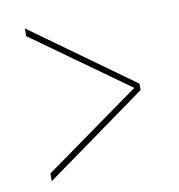

<svg xmlns="http://www.w3.org/2000/svg" viewBox="-61 -651 548 589"><g transform="rotate(-10 212.5 -357.0)"><path d="M54 -119V-143L353 -357L54 -571V-595L371 -367V-347Z"/></g></svg>

Font: Noto Serif Display ExtraCondensed
Style: Regular
Weight: 400
Width: 2
Designer: Monotype Design Team
Foundry: Monotype Imaging Inc.
Version: Version 2.009